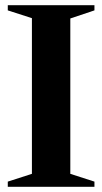

<svg xmlns="http://www.w3.org/2000/svg" viewBox="-20 -720 394 740"><path d="M10 -20 103 -50V-650L10 -680V-700H344V-680L251 -648.8V-50L344 -20V0H10Z"/></svg>

Font: Wittgenstein
Style: Regular
Weight: 400
Designer: Jörg Drees
Foundry: Jörg Drees
Version: Version 1.003;Glyphs 3.1.2 (3151)